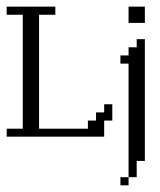

<svg xmlns="http://www.w3.org/2000/svg" viewBox="-20 -410 479 576"><path d="M341.3 146V121.6H365.7V146ZM365.7 121.6V-219.2H341.3V-243.7H365.7V-268.1H390.1V-292.5H414.6V72.8H390.1V121.6ZM0 0V-23.9H48.3V-365.7H0V-390.1H146V-365.7H97.2V-23.9H243.7V-48.3H268.1V-72.8H292.5V-97.2H316.9V-48.3H292.5V0ZM365.7 -341.3V-390.1H414.6V-341.3Z"/></svg>

Font: FS Mondwest Regular
Style: Regular
Weight: 400
Designer: NZWStudios2024
Foundry: https://fontstruct.com
Version: Version 1.0